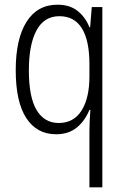

<svg xmlns="http://www.w3.org/2000/svg" viewBox="-20 -562 529 818"><path d="M361 -3Q361 -19 362 -44Q363 -69 365 -94H361Q342 -47 307 -18.5Q272 10 219 10Q137 10 92 -59Q47 -128 47 -263Q47 -396 93 -469Q139 -542 225 -542Q277 -542 310.5 -515.5Q344 -489 361 -446H364L371 -532H416V236H361ZM230 -38Q294 -38 327.5 -91Q361 -144 361 -237V-289Q361 -389 329 -441Q297 -493 233 -493Q168 -493 135.5 -432.5Q103 -372 103 -262Q103 -148 136 -93Q169 -38 230 -38Z"/></svg>

Font: Noto Sans Khmer UI Condensed Light
Style: Regular
Weight: 300
Width: 3
Designer: Danh Hong and the Monotype Design Team
Foundry: Monotype Imaging Inc.
Version: Version 2.002; ttfautohint (v1.8.4.7-5d5b)